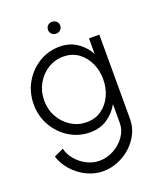

<svg xmlns="http://www.w3.org/2000/svg" viewBox="-164 -762 913 1110"><g transform="rotate(-20 292.0 -207.0)"><path d="M461 -500H524.5V19.5Q524.5 66.5 504 108.2Q483.5 150 448.2 182Q413 214 368.5 232Q324 250 276.5 250Q224.5 250 176.2 226.2Q128 202.5 92.2 162.5Q56.5 122.5 42 74.5L100.5 47.5Q109.5 86 136.8 117.5Q164 149 201 167.5Q238 186 276.5 186Q323 186 365.2 163.2Q407.5 140.5 434.2 102.5Q461 64.5 461 19.5V-95.5Q434.5 -47 389.2 -17Q344 13 283.5 13Q213.5 13 156 -22.5Q98.5 -58 64.2 -117.8Q30 -177.5 30 -250Q30 -323 64.2 -382.8Q98.5 -442.5 156 -478Q213.5 -513.5 283.5 -513.5Q344 -513.5 389.2 -483.5Q434.5 -453.5 461 -405ZM284 -49Q337.5 -49 376.2 -76.8Q415 -104.5 436.2 -150.2Q457.5 -196 457.5 -250Q457.5 -305 436 -350.8Q414.5 -396.5 375.8 -424.2Q337 -452 284 -452Q231.5 -452 188.5 -424.8Q145.5 -397.5 120 -351.8Q94.5 -306 94.5 -250Q94.5 -194 120.5 -148.2Q146.5 -102.5 189.5 -75.8Q232.5 -49 284 -49ZM292.5 -590.5Q276.5 -590.5 265.8 -600.8Q255 -611 255 -627Q255 -643 265.8 -653.2Q276.5 -663.5 292.5 -663.5Q308 -663.5 319 -653.2Q330 -643 330 -627Q330 -611 319.2 -600.8Q308.5 -590.5 292.5 -590.5Z"/></g></svg>

Font: Urbanist Light
Style: Regular
Weight: 300
Designer: Corey Hu
Foundry: Corey Hu
Version: Version 1.330; ttfautohint (v1.8.4.7-5d5b)